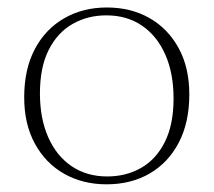

<svg xmlns="http://www.w3.org/2000/svg" viewBox="-20 -470 556 500"><path d="M259 -10.5Q308.5 -10.5 347.5 -32.8Q386.5 -55 409.2 -100.2Q432 -145.5 432 -213.5Q432 -279 410.5 -327.8Q389 -376.5 349.8 -403.2Q310.5 -430 257 -430Q208 -430 168.8 -407.5Q129.5 -385 106.8 -340Q84 -295 84 -226.5Q84 -161.5 105.5 -112.8Q127 -64 166.5 -37.2Q206 -10.5 259 -10.5ZM257.5 10Q195.5 10 147 -17.5Q98.5 -45 70.8 -96Q43 -147 43 -216.5Q43 -289.5 70.5 -341.8Q98 -394 146.8 -422.2Q195.5 -450.5 258.5 -450.5Q321 -450.5 369.2 -423Q417.5 -395.5 445.2 -344.8Q473 -294 473 -224Q473 -151 445.5 -98.5Q418 -46 369.5 -18Q321 10 257.5 10Z"/></svg>

Font: Newsreader 16pt 16pt ExtraLight
Style: Regular
Weight: 250
Version: Version 1.003